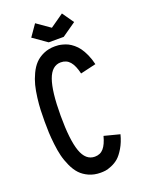

<svg xmlns="http://www.w3.org/2000/svg" viewBox="-159 -923 768 1011"><g transform="rotate(-20 225.0 -417.0)"><path d="M244.1 -793 319.3 -845.7 364.3 -781.2 286.1 -726.6H202.1L124 -781.2L168.9 -845.7ZM225.1 12.2Q189 12.2 160.2 -0.7Q131.3 -13.7 112.3 -33.9Q93.3 -54.2 79.1 -85.2Q64.9 -116.2 57.6 -145.8Q50.3 -175.3 45.9 -213.4Q41.5 -251.5 40.3 -279.5Q39.1 -307.6 39.1 -341.8Q39.1 -377 40.3 -406Q41.5 -435.1 46.1 -472.9Q50.8 -510.7 58.3 -540.5Q65.9 -570.3 80.1 -600.3Q94.2 -630.4 113.3 -650.4Q132.3 -670.4 160.9 -683.1Q189.5 -695.8 225.1 -695.8Q235.4 -695.8 244.9 -694.8Q254.4 -693.8 269 -689.9Q283.7 -686 296.6 -679.7Q309.6 -673.3 324.5 -661.1Q339.4 -648.9 351.3 -632.6Q363.3 -616.2 374.8 -591.1Q386.2 -565.9 393.6 -534.7L306.2 -514.2Q295.4 -561 276.1 -583.5Q256.8 -606 225.1 -606Q174.8 -606 151.9 -542Q128.9 -478 128.9 -341.8Q128.9 -206.1 151.6 -141.8Q174.3 -77.6 225.1 -77.6Q255.9 -77.6 274.4 -99.1Q293 -120.6 304.7 -165L391.6 -142.6Q380.9 -101.1 362.5 -70.3Q344.2 -39.6 326.7 -24.4Q309.1 -9.3 287.1 -0.2Q265.1 8.8 252.2 10.5Q239.3 12.2 225.1 12.2Z"/></g></svg>

Font: Anka/Coder Narrow
Style: Bold
Weight: 700
Width: 3
Monospace: yes
Version: Version 001.100